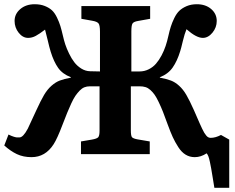

<svg xmlns="http://www.w3.org/2000/svg" viewBox="-27 -729 1110 908"><path d="M986.8 159.2Q983.9 141.6 979 111.3Q974.1 81.1 971.7 67.6Q969.2 54.2 965.6 36.6Q961.9 19 958.3 10Q954.6 1 950.2 -3.9Q922.9 14.2 894 14.2Q870.1 14.2 850.8 2.4Q831.5 -9.3 816.2 -33.2Q800.8 -57.1 790 -80.6Q779.3 -104 766.1 -140.1Q752.9 -176.8 743.7 -200.2Q734.4 -223.6 723.6 -246.1Q712.9 -268.6 704.1 -281Q695.3 -293.5 684.1 -303.5Q672.9 -313.5 660.9 -317.1Q648.9 -320.8 633.8 -320.8H591.8V-112.8Q591.8 -87.4 596.9 -80.6Q602.1 -73.7 624 -69.8L681.2 -60.1V0H356V-60.1L407.2 -68.8Q430.7 -72.8 437.3 -79.8Q443.8 -86.9 443.8 -110.8V-320.8H397.9Q383.8 -320.8 372.1 -316.2Q360.4 -311.5 349.6 -300.3Q338.9 -289.1 329.8 -276.1Q320.8 -263.2 310.1 -240Q299.3 -216.8 290.8 -195.6Q282.2 -174.3 269 -140.1Q243.7 -73.2 226.6 -46.9Q187.5 14.2 122.1 14.2Q83 14.2 52.7 -0.2Q22.5 -14.6 -6.8 -41L13.2 -92.8Q20 -89.4 25.9 -86.9Q31.7 -84.5 36.4 -83Q41 -81.5 44.4 -80.6Q47.9 -79.6 51.5 -79.3Q55.2 -79.1 56.9 -79.1Q58.6 -79.1 61.5 -79.1Q64.5 -79.1 64.9 -79.1Q82.5 -79.1 104.5 -120.6Q110.8 -133.3 145 -208Q166 -253.9 181.6 -280.3Q197.3 -306.6 216.8 -323.7Q236.3 -340.8 255.9 -348.1Q275.4 -355.5 308.1 -361.8V-363.8Q268.6 -378.9 248 -408Q227.5 -437 212.9 -483.9Q206.5 -504.4 198.5 -539.3Q190.4 -574.2 186 -588.9Q159.7 -568.8 142.1 -559.3Q124.5 -549.8 106 -549.8Q80.6 -549.8 61.3 -574.2Q42 -598.6 42 -629.9Q42 -663.1 68.8 -686Q95.7 -709 137.2 -709Q164.1 -709 184.8 -700.7Q205.6 -692.4 218.8 -680.2Q231.9 -668 242.4 -646.2Q252.9 -624.5 258.5 -606Q264.2 -587.4 271 -558.1Q275.4 -538.6 281.7 -519Q288.1 -499.5 299.6 -475.8Q311 -452.1 324.5 -434.6Q337.9 -417 357.4 -404.8Q377 -392.6 398.9 -392.1L445.8 -391.1V-579.1Q445.8 -609.4 439 -618.2Q432.1 -627 409.2 -630.9L357.9 -640.1V-700.2H683.1V-640.1L626 -629.9Q605 -626.5 599.6 -617.7Q594.2 -608.9 594.2 -580.1V-391.1H632.8Q656.2 -391.1 676.5 -401.4Q696.8 -411.6 710.9 -428Q725.1 -444.3 737.1 -467Q749 -489.7 756.3 -511.7Q763.7 -533.7 769 -558.1Q774.9 -584.5 780.8 -603Q786.6 -621.6 797.1 -643.3Q807.6 -665 821 -678Q834.5 -690.9 855.7 -700Q877 -709 903.8 -709Q945.3 -709 971.7 -686.3Q998 -663.6 998 -629.9Q998 -599.1 977.8 -574.5Q957.5 -549.8 932.1 -549.8Q901.4 -549.8 855 -590.8Q846.2 -570.3 837.6 -534.4Q829.1 -498.5 825.2 -486.8Q811 -440.4 789.6 -409.7Q768.1 -378.9 729 -363.8V-361.8Q761.7 -355.5 781.2 -348.1Q800.8 -340.8 819.8 -323.7Q838.9 -306.6 854.2 -280.3Q869.6 -253.9 890.1 -208Q896.5 -193.4 904.8 -174.3Q913.1 -155.3 917.7 -144.8Q922.4 -134.3 928.5 -121.3Q934.6 -108.4 938.7 -101.6Q942.9 -94.7 948 -88.4Q953.1 -82 958.3 -79.6Q963.4 -77.1 969.2 -77.1Q992.2 -77.1 1018.1 -90.8L1057.1 -68.8V159.2Z"/></svg>

Font: Literata Book
Style: Bold
Weight: 700
Designer: Latin by Veronika Burian and Jose Scaglione. Greek by Irene Vlachou. Cyrillic by Vera Evstafieva
Foundry: TypeTogether
Version: Version 2.003;PS 002.003;hotconv 1.0.88;makeotf.lib2.5.64775